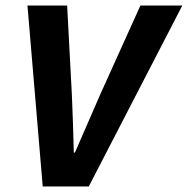

<svg xmlns="http://www.w3.org/2000/svg" viewBox="-20 -672 677 692"><path d="M134 0 79 -652H222L239 -331Q241 -279 243 -227Q245 -175 246 -122H250Q273 -174 295.5 -226.5Q318 -279 341 -331L486 -652H637L300 0Z"/></svg>

Font: Source Sans 3
Style: Bold Italic
Weight: 700
Italic angle: -11°
Designer: Paul D. Hunt
Foundry: Adobe
Version: Version 3.052;hotconv 1.1.0;makeotfexe 2.6.0